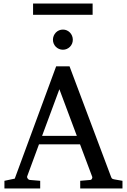

<svg xmlns="http://www.w3.org/2000/svg" viewBox="-20 -1060 714 1080"><path d="M314 -558.1 216.8 -295.9H412.1ZM431.2 0V-43L488.8 -47.9Q493.7 -47.9 497.1 -54.4Q500.5 -61 499 -64.9L430.2 -248H199.2L132.8 -67.9Q131.8 -64.9 132.8 -61.5Q133.8 -58.1 136.2 -54.9Q138.7 -51.8 141.6 -49.8Q144.5 -47.9 147 -47.9L206.1 -43V0H4.9V-43L63 -55.2L295.9 -687H371.1L603 -69.8Q606.4 -59.6 609.6 -56.2Q612.8 -52.7 624 -50.8L668.9 -43V0ZM166 -976.6V-1040H501V-976.6ZM389.6 -836.4Q389.6 -824.7 385.3 -814.5Q380.9 -804.2 373.3 -796.6Q365.7 -789.1 355.7 -784.7Q345.7 -780.3 334 -780.3Q322.3 -780.3 312 -784.7Q301.8 -789.1 294.2 -796.6Q286.6 -804.2 282.2 -814.5Q277.8 -824.7 277.8 -836.4Q277.8 -848.1 282.2 -858.6Q286.6 -869.1 294.2 -877Q301.8 -884.8 312 -889.2Q322.3 -893.6 334 -893.6Q345.7 -893.6 355.7 -889.2Q365.7 -884.8 373.3 -877Q380.9 -869.1 385.3 -858.6Q389.6 -848.1 389.6 -836.4Z"/></svg>

Font: Charis SIL APac
Style: Regular
Weight: 400
Foundry: SIL International
Version: Version 5.000